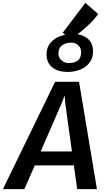

<svg xmlns="http://www.w3.org/2000/svg" viewBox="-70 -1316 728 1336"><path d="M-49.5 0 313.5 -747H480L604.5 0H467L444 -165H172L99.5 0ZM213 -262H430.5L384.5 -595L380 -652L358 -595ZM401.5 -815.5Q332.5 -815.5 293.2 -847.5Q254 -879.5 254 -938Q254 -986.5 281.5 -1018.5Q309.5 -1050.5 351 -1065.2Q392.5 -1080 435.5 -1080Q501 -1080 539.2 -1048.2Q577.5 -1016.5 577.5 -958.5Q577.5 -911 553 -880Q528 -847.5 487.8 -831.5Q447.5 -815.5 401.5 -815.5ZM408.5 -877Q447.5 -877 471 -894.2Q494.5 -911.5 494.5 -954.5Q494.5 -982.5 474.5 -1001Q454.5 -1019.5 425.5 -1019.5Q389.5 -1019.5 363 -1001.2Q336.5 -983 336.5 -942.5Q336.5 -915.5 358.5 -896.2Q380.5 -877 408.5 -877ZM417.5 -1046.5 366.5 -1088 524 -1296 612.5 -1219Q606 -1207 589 -1187.2Q572 -1167.5 548.8 -1145.2Q525.5 -1123 500.8 -1102.5Q476 -1082 454 -1066.8Q432 -1051.5 417.5 -1046.5Z"/></svg>

Font: Merriweather Sans SemiBold
Style: Italic
Weight: 600
Italic angle: -7.5°
Designer: Eben Sorkin
Foundry: Eben Sorkin
Version: Version 2.001